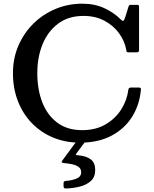

<svg xmlns="http://www.w3.org/2000/svg" viewBox="-20 -782 856 1068"><path d="M52 -375Q52 -458.5 82.8 -529Q113.5 -599.5 167 -651.8Q220.5 -704 290 -732.8Q359.5 -761.5 438 -761.5Q507.5 -761.5 561.2 -736.2Q615 -711 652 -673.5Q661 -665 665.2 -666Q669.5 -667 675 -681L695 -745.5Q697.5 -751 698.8 -753Q700 -755 708.5 -755H741.5Q749.5 -755 751.5 -752.8Q753.5 -750.5 753.5 -743V-505Q753.5 -496 750.5 -493.5Q747.5 -491 738 -491H696.5Q685.5 -491 684.5 -494.5Q683.5 -498 682 -506.5Q673 -554.5 642 -597.2Q611 -640 560.8 -666.8Q510.5 -693.5 444 -693.5Q362 -693.5 304.8 -651.5Q247.5 -609.5 217.5 -537.5Q187.5 -465.5 187.5 -375Q187.5 -284.5 215.2 -213Q243 -141.5 298.5 -99.8Q354 -58 437 -58Q512.5 -58 567.5 -90.2Q622.5 -122.5 654.8 -174Q687 -225.5 694 -283.5Q696 -295 707.5 -295H751.5Q765 -295 764 -285.5Q757 -200.5 715.5 -133.5Q674 -66.5 600.8 -27.5Q527.5 11.5 425.5 11.5Q343.5 11.5 275.2 -17Q207 -45.5 157 -97.2Q107 -149 79.5 -219.8Q52 -290.5 52 -375ZM333.5 252V237.5Q333.5 229.5 337.5 227Q341.5 224.5 349 224Q379.5 222 405.5 211.5Q431.5 201 431.5 177Q431.5 157.5 418 147.2Q404.5 137 383.5 132.2Q362.5 127.5 340 125.5Q325.5 124 323.5 121Q321.5 118 326.5 111L402.5 8Q406 3 414.5 3H443Q454.5 3 453.5 5.2Q452.5 7.5 448.5 13L407 69Q400.5 78 401.8 79.5Q403 81 416.5 82Q458.5 85.5 484 103.8Q509.5 122 509.5 164Q509.5 203 485 225Q460.5 247 422.8 256.2Q385 265.5 346 266.5Q333.5 267 333.5 252Z"/></svg>

Font: Besley* Medium
Style: Regular
Weight: 500
Designer: Owen Earl
Foundry: indestructible type*
Version: Version 3.000; ttfautohint (v1.8.3)